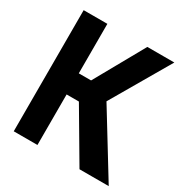

<svg xmlns="http://www.w3.org/2000/svg" viewBox="-162 -830 924 961"><g transform="rotate(30 300.0 -350.0)"><path d="M256 -292H185V0H48V-700H185V-414H256L416 -700H572L375 -362L597 0H428Z"/></g></svg>

Font: PT Mono
Style: Bold
Weight: 700
Monospace: yes
Designer: A.Korolkova, I.Chaeva
Foundry: ParaType Ltd
Version: Version 1.000 OFL